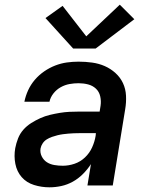

<svg xmlns="http://www.w3.org/2000/svg" viewBox="-20 -791 640 819"><path d="M191 8Q157 8 125 -2Q93 -12 72.5 -35.5Q52 -59 45.5 -92Q39 -125 45 -159Q49 -180 57 -200.5Q65 -221 79.5 -237.5Q94 -254 113 -266Q132 -278 152 -287Q172 -296 193 -301Q214 -306 235 -309.5Q256 -313 276.5 -314Q297 -315 318 -315H405L409 -340Q412 -360 407.5 -380Q403 -400 389 -413Q375 -426 355.5 -431Q336 -436 315 -436Q296 -436 276.5 -432.5Q257 -429 239 -419Q221 -409 208 -392.5Q195 -376 191 -357H84Q89 -382 100 -406Q111 -430 128.5 -450.5Q146 -471 168.5 -486.5Q191 -502 215.5 -511.5Q240 -521 265 -524.5Q290 -528 315 -528Q345 -528 373.5 -524Q402 -520 427 -509Q452 -498 472.5 -479.5Q493 -461 504.5 -436.5Q516 -412 517.5 -383Q519 -354 514 -325L461 0H353L368 -91Q368 -91 368 -91Q368 -91 368 -91Q368 -91 368 -91Q368 -91 368 -91Q353 -68 333.5 -48.5Q314 -29 290.5 -16Q267 -3 241.5 2.5Q216 8 191 8ZM248 -84Q273 -84 298 -92.5Q323 -101 342.5 -119.5Q362 -138 373 -162.5Q384 -187 388 -212L389 -223H318Q306 -223 294.5 -222.5Q283 -222 271.5 -221Q260 -220 248.5 -218.5Q237 -217 225 -214Q213 -211 201.5 -207Q190 -203 179.5 -196.5Q169 -190 162 -179.5Q155 -169 153 -158Q150 -140 158 -124Q166 -108 180 -99Q194 -90 212 -87Q230 -84 248 -84ZM388 -584H292L174 -714L247 -766L348 -636L491 -771L553 -709Z"/></svg>

Font: Iosevka SS04 SmBd Ex Obl
Style: Regular
Weight: 600
Width: 7
Italic angle: -9°
Monospace: yes
Designer: Belleve Invis
Foundry: Belleve Invis
Version: Version 19.0.0; ttfautohint (v1.8.4)